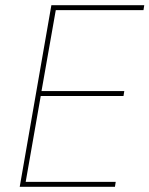

<svg xmlns="http://www.w3.org/2000/svg" viewBox="-20 -720 576 740"><path d="M56 0H423L426 -19H79L137 -350H456L459 -369H140L195 -681H533L536 -700H178Z"/></svg>

Font: Fixel Text 20240404 Thin
Style: Italic
Weight: 100
Width: 4
Italic angle: -10°
Designer: AlfaBravo + MacPaw
Foundry: Kyrylo Tkachov, Marchela Mozhyna, Serhii Makarenko, Maria Weinstein, Zakhar Kryvoshyya
Version: Version 1.211;Glyphs 3.2 (3225)